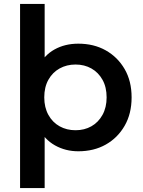

<svg xmlns="http://www.w3.org/2000/svg" viewBox="-20 -762 726 976"><path d="M378 7Q313 7 259.5 -23Q206 -53 174.5 -113.5Q143 -174 143 -267Q143 -361 173.5 -421Q204 -481 257 -510.5Q310 -540 378 -540Q457 -540 517.5 -506Q578 -472 613.5 -411Q649 -350 649 -267Q649 -184 613.5 -122.5Q578 -61 517.5 -27Q457 7 378 7ZM82 194V-742H207V-408L197 -266L207 -124V194ZM364 -100Q409 -100 444.5 -120Q480 -140 501 -178Q522 -216 522 -267Q522 -319 501 -356.5Q480 -394 444.5 -414Q409 -434 364 -434Q319 -434 283 -414Q247 -394 226 -356.5Q205 -319 205 -267Q205 -216 226 -178Q247 -140 283 -120Q319 -100 364 -100Z"/></svg>

Font: MOST Montserrat SemiBold
Style: Regular
Weight: 600
Designer: Julieta Ulanovsky
Foundry: Julieta Ulanovsky
Version: Version 8.000;March 11, 2024;FontCreator 15.0.0.2926 64-bit